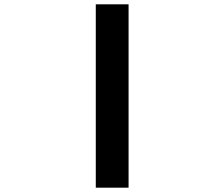

<svg xmlns="http://www.w3.org/2000/svg" viewBox="-20 -817 1040 890"><path d="M424 53H576V-797H424Z"/></svg>

Font: LINE Seed JP App_OTF Bold
Style: Regular
Weight: 700
Designer: LINE & Fontrix & Fontworks
Version: Version 1.009